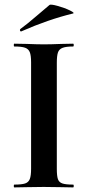

<svg xmlns="http://www.w3.org/2000/svg" viewBox="-20 -815 382 835"><path d="M297.9 -12.2Q300.8 -12.2 300.8 -6.1Q300.8 0 297.9 0Q264.6 0 246.1 -1L169.9 -2L96.2 -1Q76.2 0 42 0Q40 0 40 -6.1Q40 -12.2 42 -12.2Q74.2 -12.2 89.1 -17.1Q104 -22 109.6 -36.4Q115.2 -50.8 115.2 -81.1V-543.9Q115.2 -573.7 109.6 -587.9Q104 -602.1 89.1 -607.4Q74.2 -612.8 42 -612.8Q40 -612.8 40 -618.9Q40 -625 42 -625L96.2 -624Q142.1 -622.1 171.4 -622.1Q200.7 -622.1 247.1 -624L297.9 -625Q300.8 -625 300.8 -618.9Q300.8 -612.8 297.9 -612.8Q267.1 -612.8 252 -606.9Q236.8 -601.1 231.9 -586.4Q227.1 -571.8 227.1 -542V-81.1Q227.1 -49.8 231.9 -35.9Q236.8 -22 251.5 -17.1Q266.1 -12.2 297.9 -12.2ZM71.8 -678.2Q67.9 -678.2 66.9 -682.6Q65.9 -687 68.8 -689Q97.7 -710 138.7 -745.4Q179.7 -780.8 194.8 -793Q199.7 -797.9 230.5 -789.3Q261.2 -780.8 284.7 -769.3Q308.1 -757.8 295.9 -755.9Q189.5 -730 74.2 -679.2Z"/></svg>

Font: Cormorant-Bold
Style: Bold
Weight: 700
Designer: Christian Thalmann (Catharsis Fonts)
Version: Version 3.000